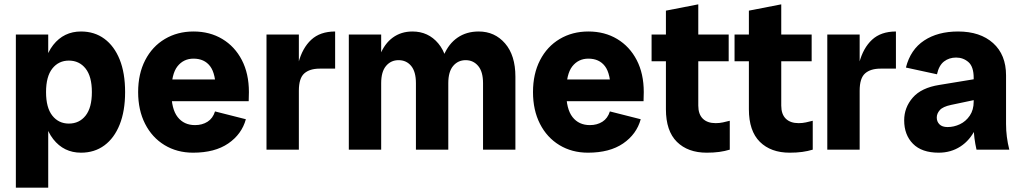

<svg xmlns="http://www.w3.org/2000/svg" viewBox="-20 -689 4705 884"><path d="M353 14Q274 14 225 -48.5Q176 -111 176 -226V-304Q176 -420 225 -482Q274 -544 353 -544Q415 -544 460.5 -510.5Q506 -477 531 -415Q556 -353 556 -265Q556 -178 531 -115.5Q506 -53 460.5 -19.5Q415 14 353 14ZM53 175V-530H202V-391L183 -265L202 -147V175ZM297 -120Q345 -120 374 -156.5Q403 -193 403 -265Q403 -337 374 -373.5Q345 -410 297 -410Q250 -410 221 -373.5Q192 -337 192 -265Q192 -193 221 -156.5Q250 -120 297 -120Z M869 14Q795 14 737.5 -21Q680 -56 648 -119Q616 -182 616 -265Q616 -349 648.5 -412Q681 -475 739 -509.5Q797 -544 871 -544Q946 -544 1003.5 -509.5Q1061 -475 1093.5 -412.5Q1126 -350 1126 -265Q1126 -254 1125.5 -244Q1125 -234 1125 -223H699V-323H1015L974 -265Q974 -349 947.5 -384Q921 -419 871 -419Q825 -419 797 -383.5Q769 -348 769 -265Q769 -187 798 -150Q827 -113 878 -113Q911 -113 935.5 -128.5Q960 -144 970 -176L1112 -140Q1093 -71 1031 -28.5Q969 14 869 14Z M1207 0V-530H1356V0ZM1336 -238Q1336 -331 1354 -399.5Q1372 -468 1413 -506Q1454 -544 1523 -544V-373H1452Q1406 -373 1381 -351Q1356 -329 1356 -271Z M2204 0V-306Q2204 -359 2181.5 -385.5Q2159 -412 2124 -412Q2089 -412 2066.5 -385.5Q2044 -359 2044 -306H2001Q2001 -382 2023.5 -435Q2046 -488 2087 -516Q2128 -544 2184 -544Q2258 -544 2305.5 -489Q2353 -434 2353 -336V0ZM1586 0V-530H1735V0ZM1895 0V-306Q1895 -359 1873 -385.5Q1851 -412 1815 -412Q1780 -412 1757.5 -385.5Q1735 -359 1735 -306H1709Q1709 -382 1729.5 -435Q1750 -488 1788.5 -516Q1827 -544 1879 -544Q1952 -544 1998 -489Q2044 -434 2044 -336V0Z M2687 14Q2613 14 2555.5 -21Q2498 -56 2466 -119Q2434 -182 2434 -265Q2434 -349 2466.5 -412Q2499 -475 2557 -509.5Q2615 -544 2689 -544Q2764 -544 2821.5 -509.5Q2879 -475 2911.5 -412.5Q2944 -350 2944 -265Q2944 -254 2943.5 -244Q2943 -234 2943 -223H2517V-323H2833L2792 -265Q2792 -349 2765.5 -384Q2739 -419 2689 -419Q2643 -419 2615 -383.5Q2587 -348 2587 -265Q2587 -187 2616 -150Q2645 -113 2696 -113Q2729 -113 2753.5 -128.5Q2778 -144 2788 -176L2930 -140Q2911 -71 2849 -28.5Q2787 14 2687 14Z M3234 14Q3147 14 3096.5 -36Q3046 -86 3046 -186V-640L3195 -669V-203Q3195 -163 3216 -142.5Q3237 -122 3275 -122Q3293 -122 3308.5 -125.5Q3324 -129 3340 -133V0Q3317 7 3291.5 10.5Q3266 14 3234 14ZM2980 -407V-530H3335V-407Z M3616 14Q3529 14 3478.5 -36Q3428 -86 3428 -186V-640L3577 -669V-203Q3577 -163 3598 -142.5Q3619 -122 3657 -122Q3675 -122 3690.5 -125.5Q3706 -129 3722 -133V0Q3699 7 3673.5 10.5Q3648 14 3616 14ZM3362 -407V-530H3717V-407Z M3789 0V-530H3938V0ZM3918 -238Q3918 -331 3936 -399.5Q3954 -468 3995 -506Q4036 -544 4105 -544V-373H4034Q3988 -373 3963 -351Q3938 -329 3938 -271Z M4476 0Q4470 -26 4466.5 -53Q4463 -80 4463 -106V-330Q4463 -382 4439 -403Q4415 -424 4382 -424Q4350 -424 4326.5 -406Q4303 -388 4294 -347L4151 -378Q4172 -461 4235 -502.5Q4298 -544 4391 -544Q4493 -544 4552.5 -490.5Q4612 -437 4612 -342V-118Q4612 -59 4627 0ZM4302 14Q4224 14 4183.5 -27Q4143 -68 4143 -135Q4143 -194 4182.5 -239.5Q4222 -285 4305 -298L4506 -331V-237L4359 -206Q4321 -198 4307 -182Q4293 -166 4293 -148Q4293 -129 4305.5 -116.5Q4318 -104 4343 -104Q4372 -104 4399.5 -117Q4427 -130 4445 -156.5Q4463 -183 4463 -221H4497Q4497 -149 4471.5 -96Q4446 -43 4402 -14.5Q4358 14 4302 14Z"/></svg>

Font: Radio Canada Big
Style: Regular
Weight: 400
Designer: Étienne Aubert Bonn
Foundry: Coppers and Brasses
Version: Version 1.001